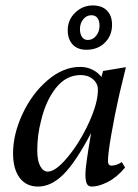

<svg xmlns="http://www.w3.org/2000/svg" viewBox="-20 -676 506 706"><path d="M28 -112Q28 -182 62.5 -256.5Q97 -331 154.5 -380.5Q212 -430 275 -430Q299 -430 319.5 -420Q340 -410 353 -393L359 -415L443 -429L419 -330Q401 -250 389 -180Q377 -110 377 -84Q377 -67 390 -67Q408 -67 428 -80L440 -60Q410 -24 376.5 -7Q343 10 318 10Q304 10 299 -1Q294 -12 294 -36Q294 -65 315 -187Q258 -79 213 -34.5Q168 10 120 10Q76 10 52 -22.5Q28 -55 28 -112ZM340 -346Q340 -369 322 -384.5Q304 -400 277 -400Q223 -400 185.5 -352.5Q148 -305 131 -232Q117 -180 117 -123Q117 -85 128 -65Q139 -45 156 -45Q185 -45 229.5 -99Q274 -153 307 -225Q340 -297 340 -346ZM229 -565Q229 -603 256.5 -629.5Q284 -656 321 -656Q355 -656 373.5 -637Q392 -618 392 -585Q392 -545 365.5 -519Q339 -493 298 -493Q265 -493 247 -512.5Q229 -532 229 -565ZM346 -581Q346 -599 338.5 -609.5Q331 -620 316 -620Q298 -620 286 -605Q274 -590 274 -569Q274 -551 281.5 -540Q289 -529 303 -529Q321 -529 333.5 -544.5Q346 -560 346 -581Z"/></svg>

Font: Unna
Style: Italic
Weight: 400
Italic angle: -8.05°
Designer: Jorge de Buen Unna
Foundry: Omnibus-Type
Version: Version 2.008